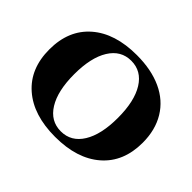

<svg xmlns="http://www.w3.org/2000/svg" viewBox="-154 -954 1208 1208"><g transform="rotate(45 450.0 -350.0)"><path d="M450 -714Q579 -714 672.5 -671Q766 -628 816 -545.5Q866 -463 866 -350Q866 -179 755 -82.5Q644 14 450 14Q256 14 145.5 -82.5Q35 -179 35 -350Q35 -521 145.5 -617.5Q256 -714 450 -714ZM307.5 -119Q359 -36 450.5 -36Q542 -36 593.5 -119Q645 -202 645 -350Q645 -498 593.5 -581Q542 -664 450.5 -664Q359 -664 307.5 -581Q256 -498 256 -350Q256 -202 307.5 -119Z"/></g></svg>

Font: Cinzel Decorative Black
Style: Regular
Weight: 900
Designer: Natanael Gama
Version: Version 1.001;PS 001.001;hotconv 1.0.56;makeotf.lib2.0.21325